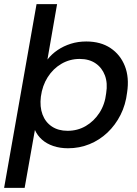

<svg xmlns="http://www.w3.org/2000/svg" viewBox="-49 -710 669 935"><path d="M-29 205 129 -690H229L182 -420Q203 -447 232 -466.5Q261 -486 296 -497Q331 -508 371 -508Q441 -508 489 -476Q537 -444 559 -388.5Q581 -333 570 -260Q563 -200 538 -150.5Q513 -101 474.5 -64.5Q436 -28 387 -8Q338 12 282 12Q243 12 210.5 1Q178 -10 155.5 -30Q133 -50 121 -77L71 205ZM280 -73Q329 -73 369 -96.5Q409 -120 435.5 -161Q462 -202 468 -256Q476 -305 462 -342.5Q448 -380 416.5 -401.5Q385 -423 339 -423Q291 -423 250.5 -399.5Q210 -376 183.5 -334.5Q157 -293 150 -239Q144 -190 158 -152.5Q172 -115 203.5 -94Q235 -73 280 -73Z"/></svg>

Font: DM Sans 36pt Medium
Style: Italic
Weight: 500
Italic angle: -10°
Designer: Colophon Foundry, Jonny Pinhorn
Foundry: Colophon Foundry
Version: Version 4.004;gftools[0.9.30]